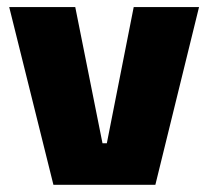

<svg xmlns="http://www.w3.org/2000/svg" viewBox="-20 -512 577 532"><path d="M276 -115 350.5 -492.5H531.5L410.5 0H128L5.5 -492.5H188.5L264 -115Z"/></svg>

Font: Anek Telugu Medium ExtraBold
Style: Regular
Weight: 800
Version: Version 1.003